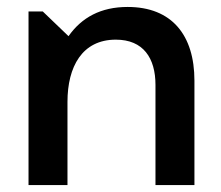

<svg xmlns="http://www.w3.org/2000/svg" viewBox="-20 -532 635 552"><path d="M62 0H174V-239C174 -340 216 -418 313 -418C392 -418 427 -365 427 -288V0H539V-300C539 -431 474 -512 347 -512C270 -512 215 -482 177 -428L103 -499H62Z"/></svg>

Font: LaHaus Display SemiBold
Style: Regular
Weight: 600
Designer: We are Make, BastardaType, Dalton Maag Ltd
Foundry: BastardaType, Dalton Maag Ltd
Version: Version 3.100;Glyphs 3.3 (3331)